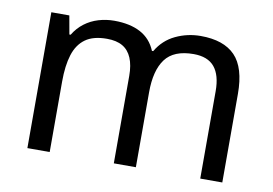

<svg xmlns="http://www.w3.org/2000/svg" viewBox="-63 -646 1062 746"><g transform="rotate(10 467.5 -273.0)"><path d="M673 -546Q764 -546 809 -499.5Q854 -453 854 -349V0H767V-345Q767 -408 740.5 -440Q714 -472 658 -472Q580 -472 546.5 -427Q513 -382 513 -296V0H426V-345Q426 -387 414 -415.5Q402 -444 378 -458Q354 -472 316 -472Q262 -472 231 -449.5Q200 -427 186.5 -384Q173 -341 173 -278V0H85V-536H156L169 -463H174Q191 -491 215.5 -509.5Q240 -528 270 -537Q300 -546 332 -546Q394 -546 435.5 -524Q477 -502 496 -456H501Q528 -502 574.5 -524Q621 -546 673 -546Z"/></g></svg>

Font: Noto Sans Myanmar
Style: Regular
Weight: 400
Designer: Monotype Design Team
Foundry: Monotype Imaging Inc.
Version: Version 2.107